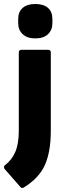

<svg xmlns="http://www.w3.org/2000/svg" viewBox="-45 -746 323 960"><path d="M131 -554Q91 -554 68.5 -575Q46 -596 46 -630V-651Q46 -687 68.5 -706.5Q91 -726 131 -726Q173 -726 195 -706.5Q217 -687 217 -651V-630Q217 -596 195 -575Q173 -554 131 -554ZM73 192Q64 197 57 189L-21 100Q-25 96 -25 89.5Q-25 83 -19 79Q15 53 32 12.5Q49 -28 49 -92V-484Q49 -497 63 -497H195Q209 -497 209 -484V-92Q209 13 179.5 79Q150 145 73 192Z"/></svg>

Font: Sofia Sans Black
Style: Regular
Weight: 900
Designer: Botio Nikoltchev, Ani Petrova
Foundry: lettersoup
Version: Version 4.100; ttfautohint (v1.8.3)